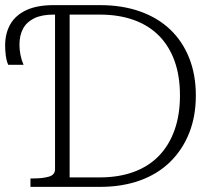

<svg xmlns="http://www.w3.org/2000/svg" viewBox="-24 -730 831 750"><path d="M186 -710H366Q453 -710 522.5 -685.5Q592 -661 640.5 -615Q689 -569 715 -503.5Q741 -438 741 -357Q741 -276 715 -210.5Q689 -145 640.5 -97.5Q592 -50 522.5 -25Q453 0 366 0H95V-33H107Q143 -33 167 -40Q191 -47 191 -69V-673H186Q139 -673 109.5 -658.5Q80 -644 66 -618Q52 -592 52 -555Q52 -536 56 -515.5Q60 -495 68 -477H8Q1 -493 -1.5 -514Q-4 -535 -4 -552Q-4 -600 16.5 -635.5Q37 -671 79 -690.5Q121 -710 186 -710ZM365 -673H248V-37H365Q440 -37 498.5 -58.5Q557 -80 597 -121.5Q637 -163 658 -222.5Q679 -282 679 -357Q679 -433 658 -491.5Q637 -550 597 -590.5Q557 -631 498.5 -652Q440 -673 365 -673Z"/></svg>

Font: Roboto Serif 36pt ExtraLight
Style: Regular
Weight: 250
Designer: Greg Gazdowicz
Foundry: Commercial Type
Version: Version 1.008